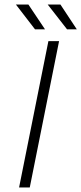

<svg xmlns="http://www.w3.org/2000/svg" viewBox="-20 -825 358 845"><path d="M193 -644H240L111 0H64ZM50 -805H105L178 -696H134ZM190 -805H246L318 -696H275Z"/></svg>

Font: Montserrat Ace
Style: Light Italic
Weight: 300
Italic angle: -11.3°
Designer: Julieta Ulanovsky
Foundry: Julieta Ulanovsky
Version: Version 1